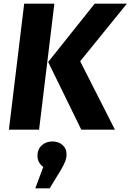

<svg xmlns="http://www.w3.org/2000/svg" viewBox="-20 -713 718 1056"><path d="M195 0H29L113 -693H279ZM245 -372 501 -693H678L421 -376L612 0H427ZM218 205Q186 182 186 143Q186 108 209.5 86.5Q233 65 269 65Q302 65 324 84.5Q346 104 346 135Q346 157 337.5 177.5Q329 198 316 220L253 323H174Z"/></svg>

Font: Qjlgwqiwhsfqbnnlvksmvfsycuq
Style: Regular
Weight: 700
Italic angle: -8°
Designer: Carrois Corporate & Edenspiekermann
Foundry: Carrois Corporate GbR & Edenspiekermann AG
Version: Version 2.001